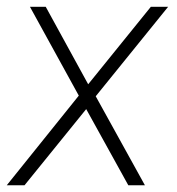

<svg xmlns="http://www.w3.org/2000/svg" viewBox="-44 -550 524 570"><path d="M44.9 -529.8H91.8L217.8 -299.8L403.8 -529.8H455.1L240.2 -264.2L386.2 0H336.9L211.9 -226.1L28.8 0H-23.9L189.9 -266.1Z"/></svg>

Font: Cooper Hewitt
Style: Light Italic
Weight: 704
Designer: Village Type and Design LLC
Foundry: Cooper Hewitt Smithsonian Design Museum
Version: 1.000